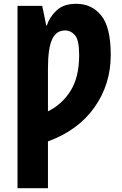

<svg xmlns="http://www.w3.org/2000/svg" viewBox="-20 -745 640 1009"><path d="M232 244V-2Q391 -60 476.5 -181Q562 -302 562 -456Q562 -602 512 -663.5Q462 -725 381 -725Q314 -725 277 -690Q240 -655 226 -611H223L202 -714H72V244ZM232 -385Q232 -490 253.5 -537.5Q275 -585 322 -585Q352 -585 374 -560Q396 -535 396 -455Q396 -340 351 -268Q306 -196 232 -160Z"/></svg>

Font: Noto Sans Mono UI ExtraBold
Style: Regular
Weight: 800
Designer: Monotype Design team
Foundry: Monotype Imaging Inc.
Version: 1.000